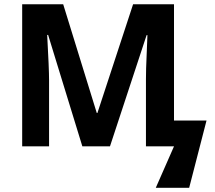

<svg xmlns="http://www.w3.org/2000/svg" viewBox="-20 -683 1002 896"><path d="M364.3 0 204.6 -520H200.2Q209 -361.3 209 -308.6V0H83.5V-663.1H274.9L431.6 -155.8H434.6L601.1 -663.1H792V-120.6H943.8L862.8 193.4H707L792 0H661.1V-314Q661.1 -335.9 661.9 -365Q662.6 -394 668 -519H664.1L493.2 0Z"/></svg>

Font: Bpm'online Open Sans
Style: Bold
Weight: 700
Foundry: Ascender Corporation
Version: Version 1.10